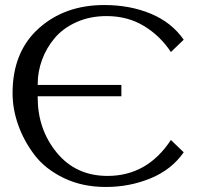

<svg xmlns="http://www.w3.org/2000/svg" viewBox="-20 -732 811 764"><path d="M395 -712Q497 -712 580 -677.5Q663 -643 711 -574L660 -525Q618 -589 553 -628.5Q488 -668 404 -668Q338 -668 284.5 -644Q231 -620 198 -581Q165 -542 147.5 -494.5Q130 -447 130 -398V-394H463V-349H130V-344Q130 -217 206 -124.5Q282 -32 408 -32Q566 -32 660 -175L711 -126Q663 -57 579.5 -22.5Q496 12 401 12Q307 12 233 -24Q159 -60 116.5 -116.5Q74 -173 52 -236Q30 -299 30 -361Q30 -525 133.5 -618.5Q237 -712 395 -712Z"/></svg>

Font: Tenor Sans
Style: Regular
Weight: 400
Designer: Denis Masharov
Foundry: Denis Masharov
Version: Version 1.1